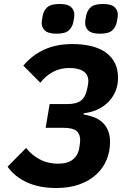

<svg xmlns="http://www.w3.org/2000/svg" viewBox="-20 -931 640 963"><path d="M262 12Q178 12 116 -16Q54 -44 18 -95L111 -189Q138 -154 179 -132Q220 -110 271 -110Q319 -110 345.5 -131Q372 -152 378 -191L380 -206Q381 -211 381.5 -217Q382 -223 382 -229Q382 -259 363.5 -274.5Q345 -290 297 -290H209L229 -409H317Q365 -409 388 -428Q411 -447 419 -494L421 -505Q423 -515 423 -525Q423 -556 399 -573Q375 -590 327 -590Q241 -590 182 -516L97 -602Q142 -655 202.5 -682.5Q263 -710 342 -710Q454 -710 513 -666Q572 -622 572 -541Q572 -504 559 -473Q546 -442 523 -419Q500 -396 468.5 -381.5Q437 -367 400 -363L399 -357Q470 -345 501 -310Q532 -275 532 -219Q532 -171 514.5 -129Q497 -87 462.5 -55.5Q428 -24 378 -6Q328 12 262 12ZM263 -762Q222 -762 205.5 -777.5Q189 -793 189 -816Q189 -821 190 -828.5Q191 -836 194 -852Q199 -878 217 -894.5Q235 -911 279 -911Q320 -911 336.5 -895.5Q353 -880 353 -857Q353 -852 352 -844.5Q351 -837 348 -821Q343 -795 325 -778.5Q307 -762 263 -762ZM481 -762Q440 -762 423.5 -777.5Q407 -793 407 -816Q407 -821 408 -828.5Q409 -836 412 -852Q417 -878 435 -894.5Q453 -911 497 -911Q538 -911 554.5 -895.5Q571 -880 571 -857Q571 -852 570 -844.5Q569 -837 566 -821Q561 -795 543 -778.5Q525 -762 481 -762Z"/></svg>

Font: IBM Plex Mono
Style: Bold Italic
Weight: 700
Italic angle: -9°
Monospace: yes
Designer: Mike Abbink, Paul van der Laan, Pieter van Rosmalen
Foundry: Bold Monday
Version: Version 2.3